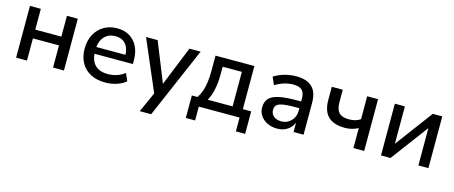

<svg xmlns="http://www.w3.org/2000/svg" viewBox="-43 -1038 4148 1756"><g transform="rotate(15 2031.0 -159.5)"><path d="M79 0V-490H182V-293H429V-490H532V0H429V-210H182V0Z M925 9Q844 9 785 -21.5Q726 -52 694.5 -109Q663 -166 663 -244Q663 -320 693.5 -377Q724 -434 778.5 -466.5Q833 -499 905 -499Q974 -499 1023 -469Q1072 -439 1099 -384.5Q1126 -330 1126 -254V-220H743V-284H1055L1039 -269Q1039 -344 1005 -384.5Q971 -425 908 -425Q861 -425 828.5 -404Q796 -383 778.5 -345Q761 -307 761 -254V-247Q761 -189 780 -150Q799 -111 836 -91.5Q873 -72 927 -72Q968 -72 1009 -84.5Q1050 -97 1086 -125L1117 -54Q1082 -24 1030 -7.5Q978 9 925 9Z M1298 180 1395 -36V16L1178 -490H1288L1449 -89H1427L1589 -490H1695L1406 180Z M1721 131V-82H1775Q1797 -115 1810 -153Q1823 -191 1829.5 -239Q1836 -287 1836 -348V-490H2204V-82H2283V131H2195V0H1809V131ZM1871 -82H2107V-409H1926L1925 -327Q1925 -257 1911.5 -192.5Q1898 -128 1871 -82Z M2551 9Q2499 9 2458 -11Q2417 -31 2393.5 -65.5Q2370 -100 2370 -142Q2370 -197 2398.5 -228.5Q2427 -260 2491.5 -274Q2556 -288 2663 -288H2716V-224H2665Q2611 -224 2574 -220.5Q2537 -217 2514.5 -208.5Q2492 -200 2482 -185Q2472 -170 2472 -148Q2472 -111 2498.5 -88Q2525 -65 2571 -65Q2609 -65 2638 -83Q2667 -101 2684 -131Q2701 -161 2701 -200V-314Q2701 -370 2675.5 -394.5Q2650 -419 2593 -419Q2551 -419 2508.5 -406.5Q2466 -394 2422 -367L2390 -440Q2418 -458 2452.5 -471.5Q2487 -485 2525 -492Q2563 -499 2599 -499Q2666 -499 2710.5 -478Q2755 -457 2778 -414Q2801 -371 2801 -303V0H2706V-108H2712Q2703 -73 2680.5 -46.5Q2658 -20 2625.5 -5.5Q2593 9 2551 9Z M3273 0V-189Q3245 -174 3214 -166Q3183 -158 3149 -158Q3077 -158 3030 -181Q2983 -204 2960 -250Q2937 -296 2937 -364V-490H3041V-372Q3041 -328 3053.5 -299Q3066 -270 3093 -256.5Q3120 -243 3165 -243Q3197 -243 3223 -250Q3249 -257 3272 -273V-490H3375V0Z M3534 0V-490H3629V-109H3609L3893 -490H3983V0H3888V-382H3909L3624 0Z"/></g></svg>

Font: Nunito Sans 11pt SemiBold
Style: Regular
Weight: 600
Version: Version 3.101;gftools[0.9.27]